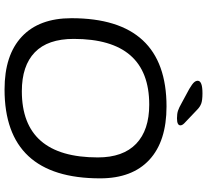

<svg xmlns="http://www.w3.org/2000/svg" viewBox="-53 -851 910 844"><g transform="rotate(90 402.0 -429.0)"><path d="M373 6Q222 6 141 -70Q60 -146 60 -288Q60 -706 448 -706Q601 -706 682.5 -630.5Q764 -555 764 -414Q764 6 373 6ZM381 -70Q672 -70 672 -404Q672 -515 612 -572.5Q552 -630 440 -630Q151 -630 151 -298Q151 -184 210 -127Q269 -70 381 -70ZM500 -752Q480 -752 466.5 -756.5Q453 -761 432 -773L371 -806Q349 -819 342 -827Q335 -835 335 -843Q335 -864 390 -864Q421 -864 435.5 -858.5Q450 -853 462 -841L522 -784Q531 -775 531 -767Q531 -752 500 -752Z"/></g></svg>

Font: Asap Semi Expanded Semi Expanded Regular
Style: Italic
Weight: 400
Width: 6
Italic angle: -6°
Designer: Pablo Cosgaya
Foundry: Omnibus-Type
Version: Version 3.001; ttfautohint (v1.8.4.7-5d5b)